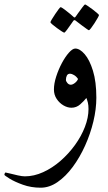

<svg xmlns="http://www.w3.org/2000/svg" viewBox="-74 -538 499 884"><path d="M369.6 -88.4Q369.6 -36.1 356 21Q342.3 78.1 317.9 132.3Q293.5 186.5 261 230.5Q228.5 274.4 190.9 300.3Q153.3 326.2 113.3 326.2Q69.3 326.2 31.2 312.5Q-6.8 298.8 -30.3 284.2Q-53.7 269.5 -53.7 267.1Q-53.7 263.7 -52 260Q-50.3 256.3 -48.3 256.3Q-45.4 256.3 -28.6 260.7Q-11.7 265.1 8.3 269.5Q28.3 273.9 40.5 273.9Q82.5 273.9 124.8 254.6Q167 235.4 204.3 202.9Q241.7 170.4 271 129.9Q300.3 89.4 316.9 46.4Q333.5 3.4 333.5 -36.1Q333.5 -53.7 330.6 -65.4Q327.6 -77.1 323.7 -86.9Q312.5 -72.8 295.2 -57.4Q277.8 -42 254.9 -42Q236.8 -42 218.3 -52.7Q199.7 -63.5 187 -82.5Q174.3 -101.6 174.3 -126Q174.3 -153.3 184.8 -185.8Q195.3 -218.3 210.9 -247.6Q226.6 -276.9 243.4 -295.7Q260.3 -314.5 272.5 -314.5Q293.5 -314.5 315.9 -288.6Q338.4 -262.7 354 -212.2Q369.6 -161.6 369.6 -88.4ZM285.2 -174.3Q277.8 -186 266.8 -192.4Q255.9 -198.7 249 -198.7Q238.3 -198.7 233.9 -190.2Q229.5 -181.6 229.5 -169.9Q229.5 -164.1 236.1 -156Q242.7 -147.9 252 -147.9Q260.3 -147.9 270.8 -156Q281.2 -164.1 285.2 -174.3ZM381.8 -468.8Q381.8 -466.3 375.7 -455.3Q369.6 -444.3 361.1 -431.2Q352.5 -418 345.2 -408.4Q337.9 -398.9 335 -398.9Q333.5 -398.9 324.5 -405.3Q315.4 -411.6 304 -420.2Q292.5 -428.7 283.9 -435.5Q275.4 -442.4 274.4 -442.9Q271.5 -445.3 269 -445.3Q266.6 -445.3 264.2 -442.9Q263.2 -441.9 253.9 -428.2Q244.6 -414.6 234.6 -401.1Q224.6 -387.7 221.7 -387.7Q219.7 -387.7 209.7 -394Q199.7 -400.4 187.7 -409.2Q175.8 -418 167 -425.5Q158.2 -433.1 158.2 -435.5Q158.2 -438.5 164.8 -449.2Q171.4 -460 179.9 -472.9Q188.5 -485.8 195.8 -495.4Q203.1 -504.9 204.6 -504.9Q209 -504.9 222.7 -494.6Q236.3 -484.4 249 -473.9Q261.7 -463.4 262.7 -461.9Q267.1 -457.5 269 -457.5Q272 -457.5 275.4 -462.9Q276.4 -464.4 285.9 -477.8Q295.4 -491.2 305.4 -504.4Q315.4 -517.6 317.4 -517.6Q319.8 -517.6 329.8 -510.7Q339.8 -503.9 352.1 -494.9Q364.3 -485.8 373 -478Q381.8 -470.2 381.8 -468.8Z"/></svg>

Font: Scheherazade New Rohingya
Style: Regular
Weight: 400
Designer: SIL International
Foundry: SIL International
Version: Version 3.000 ; LngRng